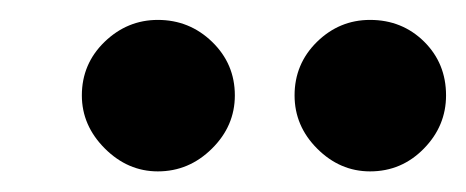

<svg xmlns="http://www.w3.org/2000/svg" viewBox="-20 -757 461 190"><path d="M136.2 -587.4Q106.4 -587.4 83.7 -610.1Q61 -632.8 61 -662.6Q61 -693.8 83.5 -715.6Q106 -737.3 136.2 -737.3Q167.5 -737.3 189.9 -715.6Q212.4 -693.8 212.4 -662.6Q212.4 -632.3 189.7 -609.9Q167 -587.4 136.2 -587.4ZM346.2 -587.4Q316.4 -587.4 293.9 -609.9Q271.5 -632.3 271.5 -662.6Q271.5 -693.8 293.7 -715.6Q315.9 -737.3 346.2 -737.3Q377.9 -737.3 399.7 -715.8Q421.4 -694.3 421.4 -662.6Q421.4 -632.3 399.4 -609.9Q377.4 -587.4 346.2 -587.4Z"/></svg>

Font: Now Alt
Style: Bold
Weight: 700
Designer: Alfredo Marco Pradil
Foundry: Alfredo Marco Pradil
Version: Version 1.002;PS 001.002;hotconv 1.0.88;makeotf.lib2.5.64775